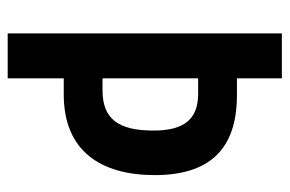

<svg xmlns="http://www.w3.org/2000/svg" viewBox="-147 -607 754 500"><g transform="rotate(90 230.0 -357.0)"><path d="M436 -383C436 -524 370 -597 228 -597H184V-714H67V0H184V-146H226C372 -146 436 -241 436 -383ZM215 -247H184V-496H224C290 -496 320 -460 320 -380C320 -287 289 -247 215 -247Z"/></g></svg>

Font: Noto Sans Arabic UI XCn SmBd
Style: Regular
Weight: 600
Width: 2
Designer: Monotype Design Team, Nadine Chahine and Nizar Qandah
Foundry: Monotype Imaging Inc.
Version: Version 2.010